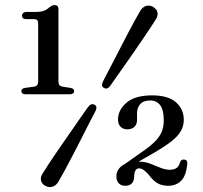

<svg xmlns="http://www.w3.org/2000/svg" viewBox="-20 -736 817 772"><path d="M86 -659H116.5Q126 -659 129.8 -655Q133.5 -651 133.5 -639.5V-408Q133.5 -399 129.2 -393.8Q125 -388.5 116.5 -387.5L80.5 -382.5Q66 -380.5 66 -369.5Q66 -357 83 -357H260.5Q278 -357 278 -369.5Q278 -380 264 -382.5L231.5 -387.5Q223 -389 219 -394Q215 -399 215 -408V-699.5Q215 -715.5 199 -715.5Q193.5 -715.5 189 -713.2Q184.5 -711 179 -707Q168.5 -697 156.2 -692.5Q144 -688 123 -688H87Q78.5 -688 73.5 -683.8Q68.5 -679.5 68.5 -673Q68.5 -666.5 72.8 -662.8Q77 -659 86 -659ZM424 -392Q417.5 -383 411.5 -380.8Q405.5 -378.5 398 -382.5Q390.5 -386.5 390.2 -393.5Q390 -400.5 394.5 -409.5Q402.5 -425 414.2 -447.5Q426 -470 439.8 -496.5Q453.5 -523 468 -551.2Q482.5 -579.5 496.5 -606Q510.5 -632.5 522.8 -655Q535 -677.5 544 -692.5Q553 -707.5 567 -712Q581 -716.5 596 -708Q610.5 -699.5 613.2 -686.2Q616 -673 606.5 -658Q598.5 -645 584.8 -624.5Q571 -604 554.2 -579Q537.5 -554 519 -527.5Q500.5 -501 482.8 -475.5Q465 -450 449.8 -428.8Q434.5 -407.5 424 -392ZM333.5 -305Q340.5 -314 346.5 -316.2Q352.5 -318.5 360 -315Q367.5 -311 367.8 -304Q368 -297 363 -287.5Q355 -272.5 343.2 -249.8Q331.5 -227 318 -200.2Q304.5 -173.5 290 -145.2Q275.5 -117 261.5 -90.5Q247.5 -64 235.2 -41.5Q223 -19 214 -4Q205 10.5 190.8 14.8Q176.5 19 161.5 11Q147.5 3 144.8 -10.5Q142 -24 151.5 -38.5Q159.5 -52 173 -72.5Q186.5 -93 203.5 -118Q220.5 -143 239 -169.5Q257.5 -196 275.2 -221.5Q293 -247 308 -268.8Q323 -290.5 333.5 -305ZM491.5 -60 473.5 -70.5 545 -121Q580 -144.5 600.5 -164.5Q621 -184.5 629.8 -205.2Q638.5 -226 638.5 -252Q638.5 -294.5 624 -313.2Q609.5 -332 584 -332Q556.5 -332 543.8 -317.2Q531 -302.5 531 -280.5V-254Q531 -236 520.5 -226Q510 -216 492 -216Q475 -216 464.8 -226.2Q454.5 -236.5 454.5 -255.5Q454.5 -293.5 488.5 -323Q522.5 -352.5 591.5 -352.5Q656 -352.5 687.5 -324.8Q719 -297 719 -254Q719 -230.5 707.8 -210Q696.5 -189.5 669.8 -168.2Q643 -147 596.5 -120ZM448 -26Q448 -53 470.5 -69.5Q493 -86 540 -86Q563.5 -86 584.5 -77.8Q605.5 -69.5 625 -61.5Q644.5 -53.5 663 -53.5Q679.5 -53.5 689.5 -60.2Q699.5 -67 704 -83.5Q705.5 -89.5 710 -92.2Q714.5 -95 719.5 -94.5Q735.5 -93.5 733 -75.5Q728 -28.5 708 -8.8Q688 11 656 11Q630.5 11 612.5 0.2Q594.5 -10.5 578 -33.5Q566 -47 557 -53Q548 -59 539 -59Q529.5 -59 524.8 -51Q520 -43 519.5 -26Q519 -7.5 509.8 1.8Q500.5 11 483.5 11Q467.5 11 457.8 1.2Q448 -8.5 448 -26Z"/></svg>

Font: Fraunces
Style: Regular
Weight: 400
Version: Version 1.000;[b76b70a41]